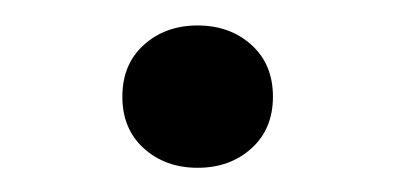

<svg xmlns="http://www.w3.org/2000/svg" viewBox="-20 -377 315 153"><path d="M94.6 -341.2Q111.7 -356.7 137.5 -356.7Q163.3 -356.7 180.4 -341.2Q197.5 -325.8 197.5 -300Q197.5 -274.2 180.4 -258.8Q163.3 -243.3 137.5 -243.3Q111.7 -243.3 94.6 -258.8Q77.5 -274.2 77.5 -300Q77.5 -325.8 94.6 -341.2Z"/></svg>

Font: Boon
Style: Regular
Weight: 400
Designer: Sungsit Sawaiwan
Foundry: FontUni
Version: Version 3.0